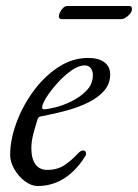

<svg xmlns="http://www.w3.org/2000/svg" viewBox="-20 -608 462 643"><path d="M106 15Q85 15 63.5 -1Q42 -17 28 -41.5Q14 -66 14 -89Q14 -139 34.5 -195.5Q55 -252 91 -301.5Q127 -351 174.5 -382.5Q222 -414 275 -414Q310 -414 329.5 -399.5Q349 -385 349 -359Q349 -328 329.5 -305Q310 -282 277 -265.5Q244 -249 203.5 -238Q163 -227 121 -219Q115 -218 111.5 -216.5Q108 -215 106 -209Q99 -187 92 -161Q85 -135 85 -112Q85 -77 98.5 -58Q112 -39 138 -39Q174 -39 199 -57Q224 -75 240 -93Q250 -104 258 -104Q268 -104 268 -94Q268 -93 268 -90.5Q268 -88 266 -86Q246 -53 221 -30.5Q196 -8 167.5 3.5Q139 15 106 15ZM128 -242Q139 -242 165.5 -248.5Q192 -255 221 -269.5Q250 -284 270.5 -305.5Q291 -327 291 -357Q291 -370 284 -379.5Q277 -389 264 -389Q243 -389 218.5 -371.5Q194 -354 172 -329.5Q150 -305 135.5 -282Q121 -259 121 -248Q121 -242 128 -242ZM186 -544Q182 -544 179.5 -546.5Q177 -549 177 -553Q177 -559 181 -567Q185 -575 191.5 -581.5Q198 -588 206 -588H413Q422 -588 422 -578Q422 -570 415.5 -562Q409 -554 401 -549Q393 -544 386 -544Z"/></svg>

Font: EB Garamond
Style: Italic
Weight: 400
Italic angle: -17.2°
Designer: Georg Duffner and Octavio Pardo
Foundry: Georg Duffner
Version: Version 1.001